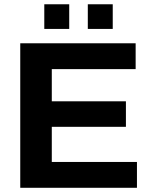

<svg xmlns="http://www.w3.org/2000/svg" viewBox="-20 -892 723 912"><path d="M76.2 0V-686.4H624.3V-563.7H226V-410.8H578.1V-289.6H226V-122.7H630.5V0ZM190.4 -754.6V-871.7H308.8V-754.6ZM397.1 -754.6V-871.7H515.5V-754.6Z"/></svg>

Font: Archivo Variable SemiBold
Style: Regular
Weight: 600
Designer: Hector Gatti
Foundry: Omnibus-Type
Version: Version 2.001